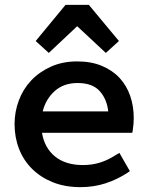

<svg xmlns="http://www.w3.org/2000/svg" viewBox="-20 -759 611 791"><path d="M426 -300Q420 -352 390 -384.5Q360 -417 300 -417Q242 -417 205 -383.5Q168 -350 156 -300ZM515 -54 505 -47Q462 -19 414 -3.5Q366 12 312 12Q248 12 198 -8Q148 -28 112.5 -63Q77 -98 58.5 -145.5Q40 -193 40 -248Q40 -298 57.5 -345Q75 -392 108.5 -427.5Q142 -463 190 -484.5Q238 -506 298 -506Q356 -506 400 -487.5Q444 -469 473 -437.5Q502 -406 516.5 -363.5Q531 -321 531 -273Q531 -249 527 -223L525 -212H153Q163 -150 206.5 -114.5Q250 -79 322 -79Q360 -79 393 -89.5Q426 -100 458 -121L472 -129ZM298 -651 181 -541 127 -590 250 -739H346L470 -590L416 -541Z"/></svg>

Font: Codetta
Style: Bold
Weight: 700
Designer: Ulrich Proeller
Foundry: PROSA GmbH
Version: Version 2.00;September 29, 2018;FontCreator 11.5.0.2427 64-b